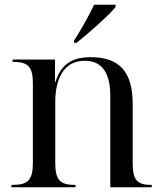

<svg xmlns="http://www.w3.org/2000/svg" viewBox="-20 -786 685 806"><path d="M291 -616V-606H301C353 -647 436 -721 465 -756V-766H375C354 -721 319 -659 291 -616ZM28 0H297V-10H292C231 -10 212 -32 212 -102V-359C212 -445 242 -531 336 -531C414 -531 443 -471 443 -384V0H617V-10H612C555 -10 537 -32 537 -102V-350C537 -487 479 -546 361 -546C310 -546 240 -535 213 -442H211V-536H33V-526H38C99 -526 118 -504 118 -436V-102C118 -32 98 -10 36 -10H28Z"/></svg>

Font: Noto Serif Display
Style: Regular
Weight: 400
Designer: Monotype Design Team
Foundry: Monotype Imaging Inc.
Version: Version 2.009